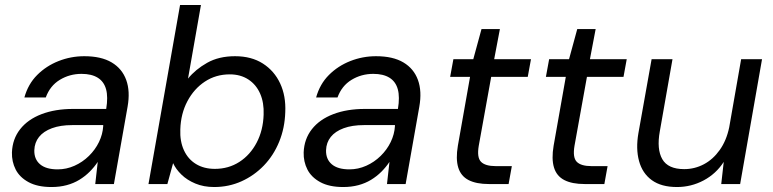

<svg xmlns="http://www.w3.org/2000/svg" viewBox="-20 -740 3110 772"><path d="M187 12Q131 12 95 -7.5Q59 -27 43 -58.5Q27 -90 28 -127Q30 -181 61 -220.5Q92 -260 147 -281Q202 -302 274 -302H407Q415 -350 406.5 -381Q398 -412 373 -427.5Q348 -443 308 -443Q260 -443 220.5 -419Q181 -395 164 -348H78Q93 -402 129.5 -438.5Q166 -475 215.5 -494.5Q265 -514 319 -514Q387 -514 429 -489Q471 -464 487.5 -418.5Q504 -373 493 -311L438 0H363L373 -89Q359 -68 340.5 -49.5Q322 -31 299 -17Q276 -3 248 4.5Q220 12 187 12ZM212 -59Q247 -59 279.5 -73.5Q312 -88 337.5 -113Q363 -138 378 -169Q393 -200 395 -233V-237H270Q223 -237 189 -224.5Q155 -212 137 -189.5Q119 -167 118 -136Q117 -100 141 -79.5Q165 -59 212 -59Z M841 12Q799 12 765.5 -2Q732 -16 709.5 -38Q687 -60 676 -84L653 0H577L704 -720H788L736 -424Q766 -461 813 -487.5Q860 -514 925 -514Q991 -514 1037 -484.5Q1083 -455 1106.5 -404.5Q1130 -354 1127 -289Q1125 -225 1102.5 -170Q1080 -115 1041 -74.5Q1002 -34 951 -11Q900 12 841 12ZM844 -61Q899 -61 942.5 -89Q986 -117 1012 -166.5Q1038 -216 1040 -279Q1042 -327 1026 -363.5Q1010 -400 978.5 -420.5Q947 -441 904 -441Q848 -441 804 -412Q760 -383 733.5 -333Q707 -283 705 -220Q703 -172 719.5 -136Q736 -100 768 -80.5Q800 -61 844 -61Z M1360 12Q1304 12 1268 -7.5Q1232 -27 1216 -58.5Q1200 -90 1201 -127Q1203 -181 1234 -220.5Q1265 -260 1320 -281Q1375 -302 1447 -302H1580Q1588 -350 1579.5 -381Q1571 -412 1546 -427.5Q1521 -443 1481 -443Q1433 -443 1393.5 -419Q1354 -395 1337 -348H1251Q1266 -402 1302.5 -438.5Q1339 -475 1388.5 -494.5Q1438 -514 1492 -514Q1560 -514 1602 -489Q1644 -464 1660.5 -418.5Q1677 -373 1666 -311L1611 0H1536L1546 -89Q1532 -68 1513.5 -49.5Q1495 -31 1472 -17Q1449 -3 1421 4.5Q1393 12 1360 12ZM1385 -59Q1420 -59 1452.5 -73.5Q1485 -88 1510.5 -113Q1536 -138 1551 -169Q1566 -200 1568 -233V-237H1443Q1396 -237 1362 -224.5Q1328 -212 1310 -189.5Q1292 -167 1291 -136Q1290 -100 1314 -79.5Q1338 -59 1385 -59Z M1946 0Q1895 0 1864 -16Q1833 -32 1822.5 -66.5Q1812 -101 1821 -154L1870 -431H1790L1803 -502H1883L1916 -623H1990L1967 -502H2115L2102 -431H1955L1905 -154Q1897 -107 1914 -89.5Q1931 -72 1974 -72H2038L2025 0Z M2331 0Q2280 0 2249 -16Q2218 -32 2207.5 -66.5Q2197 -101 2206 -154L2255 -431H2175L2188 -502H2268L2301 -623H2375L2352 -502H2500L2487 -431H2340L2290 -154Q2282 -107 2299 -89.5Q2316 -72 2359 -72H2423L2410 0Z M2702 12Q2639 12 2601 -15.5Q2563 -43 2549.5 -92.5Q2536 -142 2547 -205L2600 -502H2684L2633 -212Q2620 -140 2643 -100Q2666 -60 2731 -60Q2773 -60 2810 -79.5Q2847 -99 2874 -137Q2901 -175 2912 -228L2960 -502H3044L2956 0H2880L2890 -89Q2859 -41 2809 -14.5Q2759 12 2702 12Z"/></svg>

Font: DM Sans 16pt
Style: Italic
Weight: 400
Italic angle: -10°
Version: Version 4.004;gftools[0.9.30]